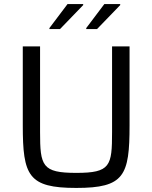

<svg xmlns="http://www.w3.org/2000/svg" viewBox="-20 -916 749 944"><path d="M223 -778V-773H275L389 -891V-896H312ZM404 -778V-773H457L571 -891V-896H493ZM355 8C591 8 617 -52 617 -300V-688H531V-267C531 -100 523 -66 355 -66C187 -66 177 -100 177 -267V-688H92V-300C92 -52 119 8 355 8Z"/></svg>

Font: Saira UNSAM
Style: Regular
Weight: 400
Designer: Hector Gatti with collaboration of the Omnibus-Type team
Foundry: Omnibus-Type
Version: Version 0.072;PS 000.072;hotconv 1.0.88;makeotf.lib2.5.64775